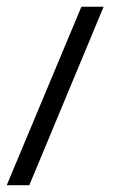

<svg xmlns="http://www.w3.org/2000/svg" viewBox="-20 -539 361 569"><path d="M0 9.8 221.2 -519H287.1L66.9 9.8Z"/></svg>

Font: DimaExpo
Style: Bold
Weight: 700
Width: 6
Designer: R.Balvardi
Foundry: Dima Software Group
Version: Version 1.00;June 11, 2019;FontCreator 11.5.0.2427 64-bit